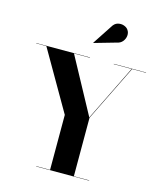

<svg xmlns="http://www.w3.org/2000/svg" viewBox="-142 -1105 1018 1208"><g transform="rotate(15 367.0 -501.5)"><path d="M210 0V-2H300V-360L76 -748H10V-750H360V-748H256L453 -384.5L631.5 -748H515V-750H725V-748H634.5L455 -383V-2H555V0ZM356.5 -843.5 355.5 -845 438 -970.5Q452 -995 473 -1000.8Q494 -1006.5 513.5 -999.8Q533 -993 542 -979Q553 -963 551 -942.5Q549 -922 535.5 -905.2Q522 -888.5 498 -884Z"/></g></svg>

Font: Bodoni Moda 96pt
Style: Bold
Weight: 700
Version: Version 2.005